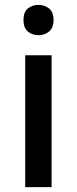

<svg xmlns="http://www.w3.org/2000/svg" viewBox="-20 -765 314 785"><path d="M191 -539V0H83V-539ZM138 -745Q162 -745 180.5 -730.5Q199 -716 199 -683Q199 -651 180.5 -636Q162 -621 138 -621Q112 -621 94 -636Q76 -651 76 -683Q76 -716 94 -730.5Q112 -745 138 -745Z"/></svg>

Font: Noto Sans Adlam Unjoined Medium
Style: Regular
Weight: 500
Version: Version 3.001